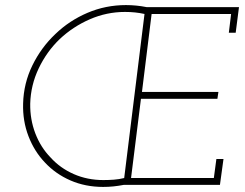

<svg xmlns="http://www.w3.org/2000/svg" viewBox="-20 -728 965 756"><path d="M71 -320Q69 -252 92 -192Q115 -132 157 -88Q199 -43 257.5 -17.5Q316 8 386 8Q407 8 426.5 6Q446 4 467 0H846L860 -102H832L822 -27H496L535 -339H836L840 -366H539L577 -673H890L881 -599H908L921 -700H557Q537 -704 516.5 -706Q496 -708 476 -708Q396 -708 324.5 -677.5Q253 -647 198 -594Q142 -541 107.5 -470.5Q73 -400 71 -320ZM99 -320Q101 -393 132.5 -459Q164 -525 215 -574Q267 -623 333.5 -652Q400 -681 472 -681Q493 -681 512 -679Q531 -677 549 -673L469 -27Q449 -22 428 -20.5Q407 -19 387 -19Q324 -19 270.5 -42.5Q217 -66 179 -108Q140 -148 119 -203Q98 -258 99 -320Z"/></svg>

Font: Josefin Slab Thin Light
Style: Italic
Weight: 300
Italic angle: -12°
Version: Version 2.000